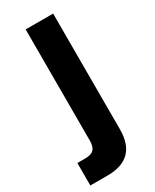

<svg xmlns="http://www.w3.org/2000/svg" viewBox="-216 -554 647 799"><g transform="rotate(-30 108.0 -154.5)"><path d="M-33.2 194V86H4.1Q33.7 86 46 73.2Q58.4 60.3 58.4 30.5V-503H190.4V53Q190.4 194 49.4 194Z"/></g></svg>

Font: Wix Madefor Display
Style: Regular
Weight: 400
Designer: Dalton Maag Ltd
Foundry: Dalton Maag Ltd
Version: Version 3.100